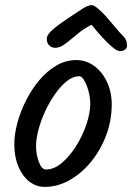

<svg xmlns="http://www.w3.org/2000/svg" viewBox="-20 -726 517 751"><path d="M155 5Q121 5 94 -16.5Q67 -38 51.5 -75.5Q36 -113 36 -162Q36 -201 48 -245.5Q60 -290 82 -333.5Q104 -377 134 -412.5Q164 -448 200.5 -469.5Q237 -491 278 -491Q317 -491 348.5 -468Q380 -445 398.5 -405.5Q417 -366 417 -318Q417 -254 395 -196Q373 -138 335.5 -92.5Q298 -47 251.5 -21Q205 5 155 5ZM160 -63Q191 -63 221.5 -88.5Q252 -114 277.5 -154.5Q303 -195 318 -239.5Q333 -284 333 -321Q333 -344 326.5 -368.5Q320 -393 310 -410.5Q300 -428 290 -428Q266 -428 242 -409Q218 -390 196 -359Q174 -328 157 -291.5Q140 -255 130.5 -219Q121 -183 121 -154Q121 -122 132 -92.5Q143 -63 160 -63ZM449 -526Q438 -526 418.5 -542.5Q399 -559 377.5 -583Q356 -607 338 -629Q309 -615 283.5 -593.5Q258 -572 236.5 -555.5Q215 -539 196 -539Q183 -539 173 -548Q163 -557 163 -575Q163 -593 198.5 -620.5Q234 -648 306 -694Q317 -701 325.5 -703.5Q334 -706 339 -706Q343 -706 351 -701.5Q359 -697 377 -680Q395 -663 426 -625Q449 -597 463 -583.5Q477 -570 477 -546Q477 -539 469.5 -532.5Q462 -526 449 -526Z"/></svg>

Font: Solitreo
Style: Regular
Weight: 400
Designer: Nathan Gross, Bryan Kirschen, Binghamton University
Foundry: Eli Heuer
Version: Version 1.100; ttfautohint (v1.8.4.7-5d5b)